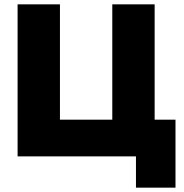

<svg xmlns="http://www.w3.org/2000/svg" viewBox="-20 -720 849 884"><path d="M61 -700H256V-169H497V-700H692V-169H788V144H606V0H61Z"/></svg>

Font: Chess Sans ExtraBold
Style: Regular
Weight: 800
Designer: Wolf Bōese
Foundry: Wolf Bōese
Version: Version 7.223